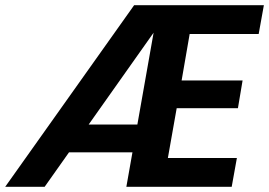

<svg xmlns="http://www.w3.org/2000/svg" viewBox="-42 -720 1037 740"><path d="M-22 0 475 -700H975L955 -589H689L658 -410H893L875 -303H639L605 -111H871L851 0H445L550 -594L130 0ZM145 -133 223 -240H554L535 -133Z"/></svg>

Font: DM Sans 9pt ExtraBold
Style: Italic
Weight: 800
Italic angle: -10°
Version: Version 4.004;gftools[0.9.30]